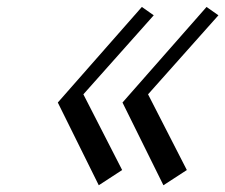

<svg xmlns="http://www.w3.org/2000/svg" viewBox="-20 -656 658 561"><path d="M583.5 -635.7 618.2 -611.3 412.6 -380.4 525.9 -159.2 457.5 -114.7 337.9 -356.4ZM394.5 -635.7 429.2 -611.3 223.6 -380.4 336.9 -159.2 268.6 -114.7 148.9 -356.4Z"/></svg>

Font: Modern Antiqua
Style: Book Oblique
Weight: 400
Italic angle: -12°
Designer: Wojciech Kalinowski "wmk69" (wmk69@o2.pl)
Foundry: Wojciech Kalinowski "wmk69" (wmk69@o2.pl)
Version: Version 3.1.0; 2021-05-28